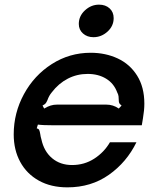

<svg xmlns="http://www.w3.org/2000/svg" viewBox="-20 -795 678 826"><path d="M39 -217Q39 -309 83 -390Q127 -471 203 -519.5Q279 -568 370 -568Q434 -568 486.5 -543.5Q539 -519 570 -469.5Q601 -420 601 -349Q601 -321 595 -286L590 -256H214Q164 -256 143 -259L138 -243Q146 -241 148.5 -236Q151 -231 153 -219Q155 -205 158 -196Q169 -144 204 -114.5Q239 -85 290 -85Q343 -85 385.5 -112.5Q428 -140 453 -183H567Q525 -97 448.5 -43Q372 11 270 11Q199 11 147 -18Q95 -47 67 -98.5Q39 -150 39 -217ZM170 -328Q185 -337 198 -341Q211 -345 226 -345H437Q467 -345 491 -328L503 -341Q495 -347 493 -351.5Q491 -356 491 -363Q491 -372 490 -380.5Q489 -389 484 -398Q470 -436 436.5 -456.5Q403 -477 357 -477Q311 -477 271.5 -456.5Q232 -436 203 -398Q191 -384 184 -364Q180 -355 176.5 -350.5Q173 -346 163 -341ZM319 -692Q319 -726 345.5 -750.5Q372 -775 406 -775Q434 -775 451.5 -759Q469 -743 469 -717Q469 -683 442.5 -659Q416 -635 382 -635Q355 -635 337 -651Q319 -667 319 -692Z"/></svg>

Font: Open Sauce Sans Medium Italic
Style: Regular
Weight: 500
Italic angle: -10°
Designer: Alfredo Marco Pradil
Foundry: Creative Sauce Fz LLC
Version: Version 1.477